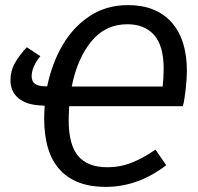

<svg xmlns="http://www.w3.org/2000/svg" viewBox="-20 -720 777 752"><path d="M251 -304Q249 -268 249 -250Q249 -152 286.5 -108.5Q324 -65 400 -65Q452 -65 497.5 -83.5Q543 -102 589 -134L631 -73Q521 12 393 12Q277 12 215 -54.5Q153 -121 153 -257Q153 -274 155 -306L138 -307Q82 -310 51.5 -336Q21 -362 21 -406Q21 -442 38 -472.5Q55 -503 85 -535L138 -500Q124 -484 114 -462.5Q104 -441 104 -422Q104 -401 116.5 -392Q129 -383 154 -382H165Q183 -471 225 -543Q267 -615 332 -657.5Q397 -700 481 -700Q591 -700 651.5 -633Q712 -566 712 -441Q712 -414 707 -368.5Q702 -323 696 -304ZM261 -381H617Q621 -414 621 -451Q621 -541 583.5 -583Q546 -625 479 -625Q392 -625 337 -557Q282 -489 261 -381Z"/></svg>

Font: FiraGO
Style: Italic
Weight: 400
Italic angle: -8°
Designer: bBox Type GmbH
Foundry: bBox Type GmbH
Version: Version 1.001